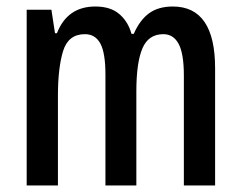

<svg xmlns="http://www.w3.org/2000/svg" viewBox="-20 -570 741 590"><path d="M511 -550Q641 -550 641 -360V0H545V-338Q545 -405 529 -435Q513 -465 482 -465Q436 -465 417.5 -421Q399 -377 399 -290V0H304V-341Q304 -407 288.5 -436Q273 -465 241 -465Q190 -465 174 -413.5Q158 -362 158 -275V0H62V-540H138L149 -468H155Q187 -550 273 -550Q320 -550 347 -526.5Q374 -503 384 -466H391Q410 -509 438.5 -529.5Q467 -550 511 -550Z"/></svg>

Font: Noto Sans Lao UI ExtCond Med
Style: Regular
Weight: 500
Width: 2
Designer: Monotype Design Team
Foundry: Monotype Imaging Inc.
Version: Version 2.000; ttfautohint (v1.8.4.7-5d5b)